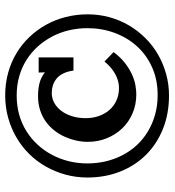

<svg xmlns="http://www.w3.org/2000/svg" viewBox="13 -618 659 725"><g transform="rotate(-90 342.5 -255.5)"><path d="M354 -389.6Q334 -389.6 316.7 -380.1Q299.3 -370.6 286.4 -353.5Q273.4 -336.4 266.1 -312.7Q258.8 -289.1 258.8 -261.2Q258.8 -235.4 266.6 -212.6Q274.4 -189.9 288.8 -172.9Q303.2 -155.8 324.5 -145.8Q345.7 -135.7 373 -135.7Q399.4 -135.7 425 -149.7Q450.7 -163.6 472.7 -190.4L508.3 -156.2Q489.7 -130.9 468.5 -114.3Q447.3 -97.7 426 -87.6Q404.8 -77.6 384.8 -74Q364.7 -70.3 349.1 -70.3Q310.1 -70.3 277.1 -84.5Q244.1 -98.6 220.5 -123.3Q196.8 -147.9 183.1 -181.4Q169.4 -214.8 169.4 -253.4Q169.4 -274.9 174.3 -297.1Q179.2 -319.3 188.7 -340.6Q198.2 -361.8 212.4 -379.9Q226.6 -397.9 245.8 -411.9Q265.1 -425.8 289.3 -433.6Q313.5 -441.4 342.3 -441.4Q367.2 -441.4 389.2 -436.3Q411.1 -431.2 432.1 -415.5Q431.6 -418 431.6 -421.6Q431.6 -425.3 431.4 -428.7Q431.2 -432.1 431.2 -435.1Q431.2 -438 431.2 -439H488.3V-307.6H438.5Q435.5 -330.1 427.7 -345.9Q419.9 -361.8 408.2 -371.3Q396.5 -380.9 382.6 -385.3Q368.7 -389.6 354 -389.6ZM34.7 -254.9Q34.7 -297.4 45.4 -336.9Q56.2 -376.5 75.7 -411.1Q95.2 -445.8 123 -474.1Q150.9 -502.4 185.5 -522.7Q220.2 -543 260.3 -554.2Q300.3 -565.4 345.2 -565.4Q390.1 -565.4 430.4 -554.2Q470.7 -543 504.6 -522.5Q538.6 -502 565.7 -473.4Q592.8 -444.8 611.8 -410.4Q630.9 -376 640.9 -336.2Q650.9 -296.4 650.9 -253.9Q650.9 -211.4 640.1 -172.1Q629.4 -132.8 609.4 -98.6Q589.4 -64.5 561.5 -36.4Q533.7 -8.3 499.5 11.5Q465.3 31.2 426 42.2Q386.7 53.2 344.2 53.2Q275.4 53.2 218.3 30.3Q161.1 7.3 120.4 -33.7Q79.6 -74.7 57.1 -131.3Q34.7 -188 34.7 -254.9ZM87.9 -254.9Q87.9 -218.8 95.9 -185.1Q104 -151.4 119.4 -121.8Q134.8 -92.3 157.2 -68.1Q179.7 -43.9 208.5 -26.6Q237.3 -9.3 271.7 0.5Q306.2 10.3 346.2 10.3Q404.3 10.3 450.9 -10.7Q497.6 -31.7 530.3 -67.9Q563 -104 580.8 -152.1Q598.6 -200.2 598.6 -254.9Q598.6 -291 590.6 -325Q582.5 -358.9 566.9 -388.4Q551.3 -418 529.1 -442.6Q506.8 -467.3 478.5 -485.1Q450.2 -502.9 416.5 -512.5Q382.8 -522 344.2 -522Q305.7 -522 271.7 -512.5Q237.8 -502.9 209.5 -485.1Q181.2 -467.3 158.7 -442.9Q136.2 -418.5 120.4 -388.7Q104.5 -358.9 96.2 -325Q87.9 -291 87.9 -254.9Z"/></g></svg>

Font: Parastoo Print
Style: Print-Bold
Weight: 700
Foundry: Saber Rastikerdar (saber.rastikerdar@gmail.com)
Version: Version 1.0.0-alpha3